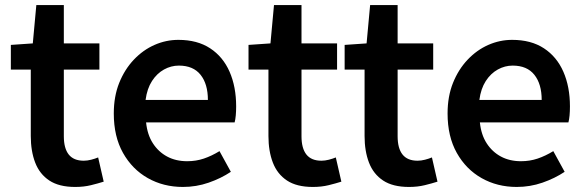

<svg xmlns="http://www.w3.org/2000/svg" viewBox="-20 -727 2321 761"><path d="M278 14Q214 14 175.5 -11.5Q137 -37 119.5 -82.5Q102 -128 102 -188V-451H23V-549L110 -555L124 -707H233V-555H374V-451H233V-187Q233 -139 252.5 -114.5Q272 -90 312 -90Q326 -90 341.5 -94Q357 -98 369 -103L391 -7Q369 0 340.5 7Q312 14 278 14Z M705 14Q628 14 566 -21Q504 -56 467.5 -121Q431 -186 431 -277Q431 -345 452.5 -398.5Q474 -452 510.5 -490.5Q547 -529 592.5 -549Q638 -569 687 -569Q762 -569 813 -535.5Q864 -502 890 -442.5Q916 -383 916 -305Q916 -286 914.5 -269.5Q913 -253 910 -242H559Q564 -193 586 -159Q608 -125 642.5 -106.5Q677 -88 722 -88Q757 -88 788 -98.5Q819 -109 850 -128L895 -46Q856 -20 807 -3Q758 14 705 14ZM557 -331H804Q804 -394 775 -430.5Q746 -467 689 -467Q658 -467 630 -451.5Q602 -436 582.5 -406Q563 -376 557 -331Z M1220 14Q1156 14 1117.5 -11.5Q1079 -37 1061.5 -82.5Q1044 -128 1044 -188V-451H965V-549L1052 -555L1066 -707H1175V-555H1316V-451H1175V-187Q1175 -139 1194.5 -114.5Q1214 -90 1254 -90Q1268 -90 1283.5 -94Q1299 -98 1311 -103L1333 -7Q1311 0 1282.5 7Q1254 14 1220 14Z M1601 14Q1537 14 1498.5 -11.5Q1460 -37 1442.5 -82.5Q1425 -128 1425 -188V-451H1346V-549L1433 -555L1447 -707H1556V-555H1697V-451H1556V-187Q1556 -139 1575.5 -114.5Q1595 -90 1635 -90Q1649 -90 1664.5 -94Q1680 -98 1692 -103L1714 -7Q1692 0 1663.5 7Q1635 14 1601 14Z M2028 14Q1951 14 1889 -21Q1827 -56 1790.5 -121Q1754 -186 1754 -277Q1754 -345 1775.5 -398.5Q1797 -452 1833.5 -490.5Q1870 -529 1915.5 -549Q1961 -569 2010 -569Q2085 -569 2136 -535.5Q2187 -502 2213 -442.5Q2239 -383 2239 -305Q2239 -286 2237.5 -269.5Q2236 -253 2233 -242H1882Q1887 -193 1909 -159Q1931 -125 1965.5 -106.5Q2000 -88 2045 -88Q2080 -88 2111 -98.5Q2142 -109 2173 -128L2218 -46Q2179 -20 2130 -3Q2081 14 2028 14ZM1880 -331H2127Q2127 -394 2098 -430.5Q2069 -467 2012 -467Q1981 -467 1953 -451.5Q1925 -436 1905.5 -406Q1886 -376 1880 -331Z"/></svg>

Font: Noto Sans JP SemiBold
Style: Regular
Weight: 600
Designer: Ryoko NISHIZUKA  (kana, bopomofo & ideographs); Paul D. Hunt (Latin, Greek & Cyrillic); Sandoll Communications , Soo-you
Foundry: Adobe
Version: Version 2.004-H2;hotconv 1.0.118;makeotfexe 2.5.65603